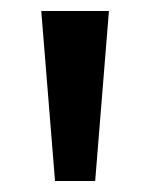

<svg xmlns="http://www.w3.org/2000/svg" viewBox="-20 -860 273 349"><path d="M178 -840 153 -531H80L55 -840Z"/></svg>

Font: TypoPRO Sinkin Sans
Style: 500 Medium
Weight: 500
Designer: Keith Bates
Foundry: K-Type
Version: Sinkin Sans (version 1.0)  by Keith Bates   •   © 2014   www